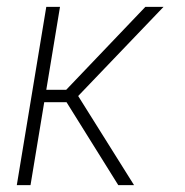

<svg xmlns="http://www.w3.org/2000/svg" viewBox="-20 -540 540 560"><path d="M29 0 115 -520H155L115 -278H173L404 -520H457L208 -260L371 0H325L174 -242H109L69 0Z"/></svg>

Font: Iosevka Curly Extralight
Style: Italic
Weight: 200
Italic angle: -9°
Monospace: yes
Designer: Belleve Invis
Foundry: Belleve Invis
Version: Version 22.1.2; ttfautohint (v1.8.4)